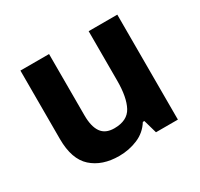

<svg xmlns="http://www.w3.org/2000/svg" viewBox="-122 -700 902 865"><g transform="rotate(-30 328.5 -268.0)"><path d="M579 -546V0H465L445 -70H437Q411 -28 365.5 -9Q320 10 269 10Q181 10 128 -37.5Q75 -85 75 -190V-546H224V-227Q224 -169 245 -139Q266 -109 312 -109Q380 -109 405 -155.5Q430 -202 430 -289V-546Z"/></g></svg>

Font: Noto Sans Tangsa
Style: Bold
Weight: 700
Version: Version 1.504